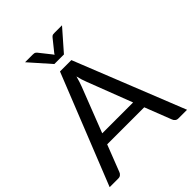

<svg xmlns="http://www.w3.org/2000/svg" viewBox="-250 -1043 1177 1177"><g transform="rotate(-45 338.5 -454.0)"><path d="M471.7 -265.6Q444.3 -338.9 359.4 -557.6Q354.5 -570.3 348.6 -587.9Q343.8 -605.5 338.9 -624Q328.1 -584 317.4 -556.6Q279.3 -460 204.1 -265.6Q271.5 -265.6 471.7 -265.6ZM673.8 0Q655.3 0 598.6 0Q585.9 0 578.1 -6.8Q570.3 -12.7 566.4 -23.4Q543.9 -81.1 499 -196.3Q418.9 -196.3 177.7 -196.3Q161.1 -152.3 110.4 -23.4Q107.4 -13.7 98.6 -6.8Q90.8 0 78.1 0Q52.7 0 2.9 0Q74.2 -178.7 289.1 -716.8Q314.5 -716.8 387.7 -716.8Q459 -537.1 673.8 0ZM498 -908.2Q468.8 -875 379.9 -773.4Q358.4 -773.4 296.9 -773.4Q266.6 -806.6 177.7 -908.2Q193.4 -908.2 242.2 -908.2Q248 -908.2 256.8 -907.2Q264.6 -905.3 271.5 -897.5Q291 -872.1 332 -821.3Q334 -819.3 337.9 -812.5Q339.8 -814.5 343.8 -821.3Q359.4 -839.8 404.3 -896.5Q411.1 -905.3 418.9 -907.2Q427.7 -908.2 433.6 -908.2Q455.1 -908.2 498 -908.2Z"/></g></svg>

Font: Lato
Style: Regular
Weight: 400
Designer: Lukasz Dziedzic with Adam Twardoch and Botio Nikoltchev
Version: Version 2.015; 2015-08-06; http://www.latofonts.com/